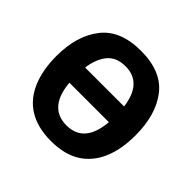

<svg xmlns="http://www.w3.org/2000/svg" viewBox="-178 -910 1106 1106"><g transform="rotate(45 374.5 -357.5)"><path d="M696.8 -357.9C696.8 -468.8 671.4 -557.6 620.1 -624.5C568.8 -691.4 486.8 -725.1 375 -725.1C263.7 -725.1 181.6 -691.9 129.4 -625C77.1 -558.1 50.8 -469.7 50.8 -358.9C50.8 -285.2 62.5 -220.2 85.4 -165C131.8 -54.2 226.1 9.8 374 9.8C448.7 9.8 509.8 -5.4 557.6 -36.1C652.8 -97.2 696.8 -211.4 696.8 -357.9ZM374 -117.2C273.9 -117.2 222.7 -185.5 212.9 -303.2H534.2C524.4 -185.5 475.6 -117.2 374 -117.2ZM375 -599.1C470.7 -599.1 518.6 -535.2 532.2 -429.2H214.8C222.2 -482.4 238.8 -523.9 264.2 -554.2C289.1 -584 326.2 -599.1 375 -599.1Z"/></g></svg>

Font: Avrile Sans
Style: Bold
Weight: 700
Designer: Monotype Design Team, Google (font), Stefan Peev (BGR Cyrillic), Cristiano Sobral (main changes)
Foundry: The Avrile Sans Project Authors
Version: Version 3.110